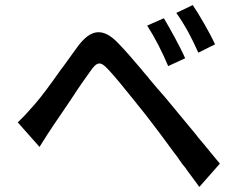

<svg xmlns="http://www.w3.org/2000/svg" viewBox="-20 -756 940 758"><path d="M829 -581C808 -627 766 -699 741 -736L676 -705C709 -659 738 -605 763 -548L829 -581ZM711 -526C691 -572 650 -645 627 -684L561 -655C592 -607 620 -552 644 -495L711 -526ZM848 -110C826 -136 802 -166 778 -195L771 -203L761 -215C758 -220 754 -224 751 -228L741 -240C701 -288 662 -336 630 -374C611 -395 590 -420 569 -445L563 -453L556 -461L549 -469C545 -474 540 -480 536 -485L529 -493C502 -525 475 -556 450 -582C386 -651 338 -640 288 -574C269 -548 248 -519 228 -491L221 -482C182 -427 143 -373 116 -343C91 -315 75 -296 50 -273L136 -176C150 -199 171 -231 190 -260C209 -287 234 -325 260 -363L266 -372C291 -411 317 -448 336 -474C363 -513 376 -516 408 -481C432 -456 474 -404 515 -353L522 -344C541 -321 559 -298 575 -277C602 -242 634 -199 666 -155L673 -146L676 -142L682 -134C684 -131 686 -128 688 -125L700 -108L710 -96C714 -90 718 -85 722 -79L728 -71C741 -53 755 -35 767 -18L848 -110Z"/></svg>

Font: Glow Sans SC Condensed Medium
Style: Regular
Weight: 600
Width: 3
Designer: Ryoko NISHIZUKA (kana, bopomofo & ideographs); Paul D. Hunt (Latin, Greek & Cyrillic); Sandoll Communications, Soo-young
Version: Version 0.93